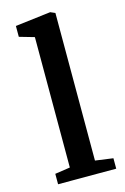

<svg xmlns="http://www.w3.org/2000/svg" viewBox="-121 -850 590 906"><g transform="rotate(-15 173.5 -397.0)"><path d="M120 -62V-699L47 -720V-773L220 -794L243 -784V-63L330 -51V0H46V-51Z"/></g></svg>

Font: Martel
Style: Bold
Weight: 700
Designer: Dan Reynolds
Foundry: Dan Reynolds
Version: Version 1.001; ttfautohint (v1.1) -l 5 -r 5 -G 72 -x 0 -D la